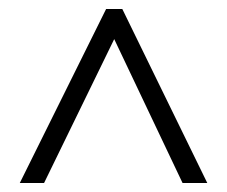

<svg xmlns="http://www.w3.org/2000/svg" viewBox="-20 -735 504 427"><path d="M24 -328H78L234 -648L386 -328H441L252 -715H216Z"/></svg>

Font: Noto Sans Hebrew Condensed Light
Style: Regular
Weight: 300
Width: 3
Designer: Monotype Design Team
Foundry: Monotype Imaging Inc.
Version: Version 2.004